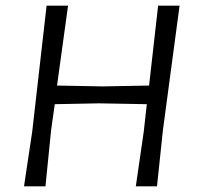

<svg xmlns="http://www.w3.org/2000/svg" viewBox="-20 -660 699 680"><path d="M616 -640 557 -199 536 0H461L489 -193L500 -291L330 -294L174 -291L161 -199L141 0H65L94 -193L145 -640H221L182 -357L344 -354L508 -357L540 -640Z"/></svg>

Font: Alegreya Sans SC
Style: Italic
Weight: 400
Italic angle: -7°
Designer: Juan Pablo del Peral
Foundry: Huerta Tipografica
Version: Version 2.008; ttfautohint (v1.6)